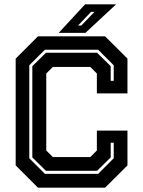

<svg xmlns="http://www.w3.org/2000/svg" viewBox="-20 -868 662 888"><path d="M155.5 0 52.5 -103V-597L155.5 -700H466L569.5 -597V-436H428V-528L397.5 -558.5H224.5L194 -528V-172L224.5 -141.5H397.5L428 -172V-264H569.5V-103L466 0ZM187.5 -64H434L506 -136V-208H492V-140L429 -78H192.5L129.5 -140V-562L192.5 -624H429L492 -562V-494H506V-566L434 -638H187.5L115.5 -566V-136ZM251.5 -716 373.5 -848H517L375 -716ZM341 -750H356L417 -813H401Z"/></svg>

Font: Tourney Thin
Style: Regular
Weight: 100
Designer: Tyler Finck
Foundry: Etcetera Type Co
Version: Version 1.015